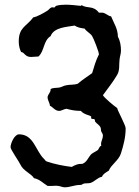

<svg xmlns="http://www.w3.org/2000/svg" viewBox="-20 -738 593 819"><path d="M516 -191C516 -204 479 -271 480 -277C469 -284 423 -322 419 -332C440 -361 462 -388 480 -419C492 -440 487 -462 490 -484C491 -497 496 -508 496 -522C496 -542 493 -563 483 -581C482 -617 467 -636 454 -668C437 -671 429 -686 410 -684H402C377 -716 354 -700 328 -716L325 -713C304 -715 282 -718 261 -718C247 -718 232 -717 219 -713L212 -706H210C206 -706 203 -708 199 -706C193 -704 189 -697 183 -693C169 -684 138 -666 122 -664C93 -625 60 -622 60 -561C60 -546 63 -530 70 -516C84 -516 86 -495 112 -495C123 -495 134 -497 144 -497C170 -520 164 -564 196 -584C210 -622 266 -623 299 -629C311 -620 327 -618 341 -616C349 -603 365 -597 373 -584C379 -575 402 -517 402 -506C389 -481 381 -453 373 -426C353 -411 331 -398 312 -381C295 -375 278 -378 261 -374C251 -372 244 -367 235 -365C222 -362 207 -365 196 -358C197 -343 183 -335 183 -323C183 -310 192 -300 193 -287C206 -281 215 -265 232 -265C243 -265 252 -273 264 -274C284 -268 304 -265 325 -265C338 -248 369 -246 369 -240C369 -238 368 -234 370 -232C374 -229 380 -232 383 -229C386 -227 384 -222 386 -219C393 -210 404 -205 409 -194C411 -189 410 -183 412 -177C415 -170 419 -168 419 -159C419 -147 411 -136 411 -123C411 -121 412 -119 412 -116C405 -115 403 -106 399 -100C396 -95 377 -87 370 -81C356 -67 351 -46 331 -39C313 -40 302 -35 286 -26C252 -30 212 -38 180 -49C173 -51 172 -57 167 -61C131 -96 124 -165 61 -165C42 -165 25 -127 25 -110C25 -100 60 -51 67 -36C79 -9 113 2 125 22C150 27 163 43 183 55H192C204 56 216 53 228 55C238 56 246 61 256 61C278 61 299 51 319 51C333 51 328 48 338 45C347 43 358 45 367 42C384 36 397 19 415 16C420 3 433 -3 444 -10C455 -37 487 -54 496 -84C507 -119 516 -153 516 -191Z"/></svg>

Font: Margarine
Style: Regular
Weight: 400
Designer: Astigmatic (AOETI)
Foundry: Astigmatic (AOETI)
Version: Version 1.000